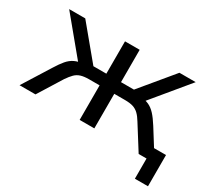

<svg xmlns="http://www.w3.org/2000/svg" viewBox="-123 -712 1159 1054"><g transform="rotate(30 457.0 -185.0)"><path d="M823 128V0H788V-70H906V128ZM18 0 127 -174Q148 -208 166.5 -230Q185 -252 208.5 -263.5Q232 -275 267 -278L246 -255L45 -498H147L317 -293H399V-498H492V-293H574L744 -498H847L646 -255L625 -278Q657 -275 679 -265Q701 -255 721 -233.5Q741 -212 765 -174L874 0H773L678 -151Q663 -176 647.5 -191Q632 -206 612 -212.5Q592 -219 559 -219H492V0H399V-219H333Q301 -219 280.5 -212.5Q260 -206 245 -191Q230 -176 213 -151L119 0Z"/></g></svg>

Font: Nunito Sans 6pt
Style: Regular
Weight: 400
Version: Version 3.101;gftools[0.9.27]